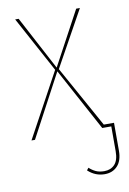

<svg xmlns="http://www.w3.org/2000/svg" viewBox="-82 -569 548 815"><g transform="rotate(-10 192.0 -161.5)"><path d="M379 -13V107Q379 150 358 172.5Q337 195 303 195Q262 195 231 166L239 156Q252 168 267 175Q282 182 303 182Q331 182 348 164Q365 146 365 107V0H326L180 -270L36 0H21L172 -278L42 -518H57L180 -286L305 -518H321L188 -278L335 -13Z"/></g></svg>

Font: Fira Sans Compressed Hair
Style: Regular
Weight: 100
Width: 1
Designer: bBox Type GmbH & Carrois Corporate GbR & Edenspiekermann AG
Foundry: bBox Type GmbH & Carrois Corporate GbR & Edenspiekermann AG
Version: Version 4.301